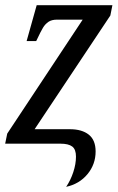

<svg xmlns="http://www.w3.org/2000/svg" viewBox="-20 -556 455 743"><path d="M274 50Q274 22 259.5 11Q245 0 214 0H0L8 -39L300 -480H201Q180 -480 167.5 -471.5Q155 -463 146.5 -449Q138 -435 122 -401L120 -397H83L122 -536H415L407 -496L114 -56H250Q297 -56 323.5 -35Q350 -14 350 30Q350 80 318.5 118Q287 156 236 167Q253 142 263.5 110.5Q274 79 274 50Z"/></svg>

Font: Noto Serif Cond
Style: Italic
Weight: 400
Width: 3
Italic angle: -12°
Designer: Monotype Design Team
Foundry: Monotype Imaging Inc.
Version: Version 1.001